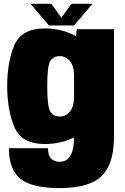

<svg xmlns="http://www.w3.org/2000/svg" viewBox="-20 -748 652 1002"><path d="M291.5 233.5Q148.5 233.5 87.5 185.8Q26.5 138 26.5 25.5H230.5Q230.5 64.5 247.8 80.5Q265 96.5 292.5 96.5Q310.5 96.5 327.2 86.5Q344 76.5 354.8 49Q365.5 21.5 366.5 -31Q298 3.5 214 3.5Q91.5 3.5 54.5 -86Q17.5 -175.5 17.5 -299Q17.5 -422.5 54.5 -511Q91.5 -599.5 214 -599.5Q303.5 -599.5 376 -559.5L381 -595.5H575V-40.5Q575 66.5 543.2 126Q511.5 185.5 448.5 209.5Q385.5 233.5 291.5 233.5ZM366.5 -351.5Q366.5 -403.5 344.8 -429.2Q323 -455 292.5 -455Q258.5 -455 242.5 -429.5Q226.5 -404 226.5 -298.5Q226.5 -191 242.5 -165.5Q258.5 -140 292.5 -140Q323 -140 344.8 -165.8Q366.5 -191.5 366.5 -245ZM235.5 -615 139 -728H248L300.5 -655L352.5 -728H462.5L366.5 -615Z"/></svg>

Font: Anybody Black
Style: Regular
Weight: 900
Designer: Tyler Finck
Foundry: Etcetera Type Company
Version: Version 1.010; ttfautohint (v1.8.3) -l 8 -r 50 -G 200 -x 14 